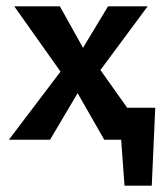

<svg xmlns="http://www.w3.org/2000/svg" viewBox="-20 -441 521 606"><path d="M373 145 355 -101H470L459 145ZM351 -101H435V0H351ZM8 0 171 -215 25 -421H169L242 -290L321 -421H446L297 -220L453 0H309L225 -147L138 0Z"/></svg>

Font: Ysabeau Office
Style: Bold
Weight: 700
Designer: Christian Thalmann (Catharsis Fonts)
Version: Version 2.001;gftools[0.9.30]; featfreeze: tnum,lnum,ss02